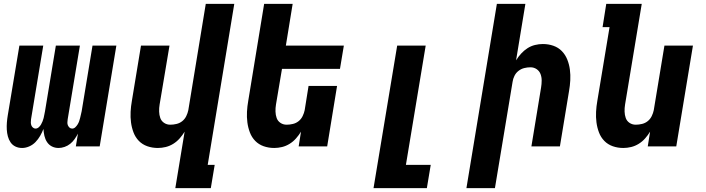

<svg xmlns="http://www.w3.org/2000/svg" viewBox="-20 -755 3640 990"><path d="M94 8Q75 8 59.5 0.5Q44 -7 34.5 -21Q25 -35 20.5 -52Q16 -69 15 -87Q14 -105 15.5 -123.5Q17 -142 20 -160L80 -520H203L140 -140Q139 -132 139 -124Q139 -116 141.5 -109Q144 -102 150 -97Q156 -92 163 -92Q172 -92 179.5 -98.5Q187 -105 191.5 -113Q196 -121 199.5 -129.5Q203 -138 205 -146.5Q207 -155 208.5 -163.5Q210 -172 212 -181L268 -520H392L329 -140Q328 -132 327.5 -124Q327 -116 330 -109Q333 -102 338.5 -97Q344 -92 352 -92Q361 -92 368 -98.5Q375 -105 380 -113Q385 -121 388 -129.5Q391 -138 393 -146.5Q395 -155 397 -163.5Q399 -172 401 -181L457 -520H580L494 0H371L382 -66Q374 -51 364.5 -37.5Q355 -24 342 -13.5Q329 -3 313 2.5Q297 8 282 8Q263 8 247.5 0Q232 -8 222.5 -22.5Q213 -37 209 -54.5Q205 -72 204 -90Q197 -72 187 -54.5Q177 -37 163 -22.5Q149 -8 130.5 0Q112 8 94 8Z M884 215 932 -76Q921 -58 906.5 -41.5Q892 -25 873.5 -13.5Q855 -2 834.5 3Q814 8 794 8Q765 8 739.5 -1Q714 -10 696 -28.5Q678 -47 668.5 -72Q659 -97 655.5 -124Q652 -151 653.5 -179Q655 -207 660 -235L707 -520H854L803 -216Q800 -198 800.5 -180Q801 -162 806.5 -146.5Q812 -131 826 -121.5Q840 -112 858 -112Q874 -112 890.5 -116Q907 -120 920 -130.5Q933 -141 940.5 -156.5Q948 -172 951 -187L1041 -735H1188L1051 95H1087L1067 215Z M1394 8Q1365 8 1339.5 -1Q1314 -10 1296 -28.5Q1278 -47 1268.5 -72Q1259 -97 1255.5 -124Q1252 -151 1253.5 -179Q1255 -207 1260 -235L1342 -735H1489L1454 -520H1753L1733 -400H1434L1403 -216Q1400 -198 1400.5 -180Q1401 -162 1406.5 -146.5Q1412 -131 1426 -121.5Q1440 -112 1458 -112Q1474 -112 1490.5 -116Q1507 -120 1520 -130.5Q1533 -141 1540.5 -156.5Q1548 -172 1551 -187L1571 -312H1718L1667 0H1520L1532 -76Q1521 -58 1506.5 -41.5Q1492 -25 1473.5 -13.5Q1455 -2 1434.5 3Q1414 8 1394 8Z M1906 215 2028 -520H2175L2073 95H2201L2181 215Z M2385 215 2542 -735H2689L2641 -444Q2652 -462 2667 -478.5Q2682 -495 2700 -506.5Q2718 -518 2738.5 -523Q2759 -528 2779 -528Q2808 -528 2833.5 -519Q2859 -510 2877 -491.5Q2895 -473 2905 -448Q2915 -423 2918.5 -396Q2922 -369 2920.5 -341Q2919 -313 2914 -285L2867 0H2720L2770 -304Q2773 -322 2773 -340Q2773 -358 2767 -373.5Q2761 -389 2747 -398.5Q2733 -408 2715 -408Q2699 -408 2683 -404Q2667 -400 2653.5 -389.5Q2640 -379 2632.5 -363.5Q2625 -348 2623 -333L2532 215Z M3194 8Q3165 8 3139.5 -1Q3114 -10 3096 -28.5Q3078 -47 3068.5 -72Q3059 -97 3055.5 -124Q3052 -151 3053.5 -179Q3055 -207 3060 -235L3123 -615H3087L3106 -735H3289L3203 -216Q3200 -198 3200.5 -180Q3201 -162 3206.5 -146.5Q3212 -131 3226 -121.5Q3240 -112 3258 -112Q3274 -112 3290.5 -116Q3307 -120 3320 -130.5Q3333 -141 3340.5 -156.5Q3348 -172 3351 -187L3406 -520H3553L3467 0H3320L3332 -76Q3321 -58 3306.5 -41.5Q3292 -25 3273.5 -13.5Q3255 -2 3234.5 3Q3214 8 3194 8Z"/></svg>

Font: Iosevka Heavy Extended
Style: Italic
Weight: 900
Width: 7
Italic angle: -9°
Monospace: yes
Designer: Belleve Invis
Foundry: Belleve Invis
Version: Version 32.5.0; ttfautohint (v1.8.4)